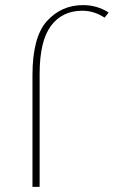

<svg xmlns="http://www.w3.org/2000/svg" viewBox="-20 -731 445 751"><path d="M107 -437Q107 -586 163.5 -648.5Q220 -711 305 -711Q360 -711 405 -682L389 -662Q348 -689 302 -689Q223 -689 179 -629.5Q135 -570 135 -442V0H107Z"/></svg>

Font: Ysabeau SC Extralight
Style: Regular
Weight: 200
Designer: Christian Thalmann (Catharsis Fonts)
Version: Version 0.003